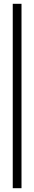

<svg xmlns="http://www.w3.org/2000/svg" viewBox="-20 -879 180 1009"><path d="M47 110V-859H93V110Z"/></svg>

Font: Beautique Display
Style: Bold
Weight: 700
Designer: Nhat-Quang Ngo
Version: Version 1.100;Glyphs 3.2.3 (3260)